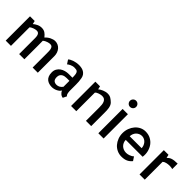

<svg xmlns="http://www.w3.org/2000/svg" viewBox="196 -1934 3077 3077"><g transform="rotate(45 1734.5 -396.0)"><path d="M811.5 -18.6V0H694.3V-299.8Q694.3 -333 693.8 -362.8Q693.4 -392.6 687.5 -416Q681.6 -439.5 668.5 -452.6Q655.3 -465.8 627.9 -465.8Q623 -465.8 610.8 -464.4Q598.6 -462.9 582 -458.5Q565.4 -454.1 545.4 -444.3Q525.4 -434.6 505.9 -418.9Q505.9 -380.9 506.3 -358.4Q506.8 -335.9 506.8 -309.6V0H388.7V-299.8Q388.7 -333 388.7 -362.8Q388.7 -392.6 382.8 -416Q377 -439.5 363.3 -452.6Q349.6 -465.8 323.2 -465.8Q314.5 -465.8 298.8 -463.4Q283.2 -460.9 266.1 -455.1Q249 -449.2 231.9 -440.4Q214.8 -431.6 203.1 -419.9V0H84V-550.8H190.4L203.1 -494.1Q227.5 -516.6 266.1 -535.6Q304.7 -554.7 346.7 -554.7Q393.6 -554.7 424.8 -534.2Q456.1 -513.7 487.3 -473.6Q503.9 -492.2 524.4 -507.8Q544.9 -523.4 566.9 -534.2Q588.9 -544.9 610.4 -550.8Q631.8 -556.6 651.4 -556.6Q684.6 -556.6 713.9 -543.5Q743.2 -530.3 765.1 -505.9Q787.1 -481.4 799.3 -447.8Q811.5 -414.1 811.5 -375V-309.6Z M1378.9 -170.9V-163.1Q1378.9 -155.3 1379.9 -140.1Q1380.9 -125 1383.8 -109.4Q1386.7 -93.8 1393.1 -81.1Q1399.4 -68.4 1410.2 -64.5L1378.9 1Q1366.2 1 1352.1 -4.9Q1337.9 -10.7 1324.7 -21.5Q1311.5 -32.2 1302.2 -45.4Q1293 -58.6 1288.1 -74.2Q1281.2 -57.6 1264.2 -43.5Q1247.1 -29.3 1225.6 -18.1Q1204.1 -6.8 1179.2 -1Q1154.3 4.9 1132.8 4.9Q1099.6 4.9 1068.8 -3.9Q1038.1 -12.7 1014.6 -32.2Q991.2 -51.8 978 -84Q964.8 -116.2 964.8 -163.1Q964.8 -208 983.9 -240.7Q1002.9 -273.4 1032.7 -294.4Q1062.5 -315.4 1100.6 -325.7Q1138.7 -335.9 1177.7 -335.9H1260.7Q1260.7 -383.8 1255.9 -412.1Q1251 -440.4 1239.3 -453.6Q1227.5 -466.8 1210.4 -470.2Q1193.4 -473.6 1169.9 -473.6Q1148.4 -473.6 1129.4 -468.3Q1110.4 -462.9 1094.2 -455.6Q1078.1 -448.2 1065.9 -439.5Q1053.7 -430.7 1047.9 -425.8L1003.9 -493.2Q1013.7 -503.9 1033.2 -515.1Q1052.7 -526.4 1078.1 -535.2Q1103.5 -543.9 1133.3 -549.3Q1163.1 -554.7 1195.3 -554.7Q1224.6 -554.7 1252.4 -548.8Q1280.3 -543 1303.2 -529.3Q1326.2 -515.6 1343.3 -492.7Q1360.4 -469.7 1367.2 -435.5Q1374 -401.4 1376.5 -366.7Q1378.9 -332 1378.9 -297.9ZM1261.7 -266.6H1199.2Q1179.7 -266.6 1158.2 -262.7Q1136.7 -258.8 1118.2 -248Q1099.6 -237.3 1087.4 -217.3Q1075.2 -197.3 1075.2 -166Q1075.2 -117.2 1097.2 -95.7Q1119.1 -74.2 1161.1 -74.2Q1190.4 -74.2 1217.3 -89.8Q1244.1 -105.5 1261.7 -131.8Z M2021.5 0H1902.3V-299.8Q1902.3 -333 1899.4 -363.3Q1896.5 -393.6 1885.7 -417Q1875 -440.4 1856.4 -453.6Q1837.9 -466.8 1804.7 -466.8Q1793.9 -466.8 1776.9 -463.9Q1759.8 -460.9 1741.7 -455.1Q1723.6 -449.2 1707.5 -440.4Q1691.4 -431.6 1683.6 -419.9V-414.1V-412.1V-195.3V-193.4V0H1565.4V-550.8H1670.9L1683.6 -495.1Q1695.3 -505.9 1713.4 -517.1Q1731.4 -528.3 1752.9 -537.1Q1774.4 -545.9 1796.9 -551.3Q1819.3 -556.6 1840.8 -556.6Q1884.8 -556.6 1915 -538.1Q1945.3 -519.5 1975.6 -490.2Q1992.2 -473.6 2001.5 -451.7Q2010.7 -429.7 2015.1 -405.8Q2019.5 -381.8 2020.5 -357.4Q2021.5 -333 2021.5 -309.6V-19.5Z M2302.7 0H2183.6V-550.8H2302.7ZM2313.5 -726.6Q2313.5 -697.3 2293 -677.2Q2272.5 -657.2 2243.2 -657.2Q2213.9 -657.2 2193.8 -677.7Q2173.8 -698.2 2173.8 -726.6Q2173.8 -755.9 2194.3 -776.4Q2214.8 -796.9 2243.2 -796.9Q2272.5 -796.9 2293 -776.4Q2313.5 -755.9 2313.5 -726.6Z M2699.2 -556.6Q2765.6 -556.6 2816.4 -529.8Q2867.2 -502.9 2899.9 -458.5Q2932.6 -414.1 2946.8 -356Q2960.9 -297.9 2952.1 -235.4H2569.3Q2569.3 -204.1 2581.1 -177.7Q2592.8 -151.4 2612.8 -132.3Q2632.8 -113.3 2660.6 -102.5Q2688.5 -91.8 2720.7 -91.8Q2731.4 -91.8 2747.6 -94.2Q2763.7 -96.7 2781.7 -103Q2799.8 -109.4 2817.9 -119.1Q2835.9 -128.9 2849.6 -142.6L2892.6 -77.1Q2860.4 -37.1 2817.4 -16.6Q2774.4 3.9 2708 3.9Q2654.3 3.9 2607.4 -18.1Q2560.5 -40 2527.3 -78.1Q2494.1 -116.2 2474.6 -167Q2455.1 -217.8 2455.1 -276.4Q2455.1 -334 2474.6 -385.3Q2494.1 -436.5 2526.9 -474.6Q2559.6 -512.7 2604.5 -534.7Q2649.4 -556.6 2699.2 -556.6ZM2842.8 -321.3Q2842.8 -347.7 2833 -373Q2823.2 -398.4 2806.2 -418.9Q2789.1 -439.5 2764.6 -451.7Q2740.2 -463.9 2711.9 -464.8Q2681.6 -464.8 2656.2 -453.1Q2630.9 -441.4 2612.3 -421.9Q2593.8 -402.3 2583.5 -375.5Q2573.2 -348.6 2573.2 -321.3Z M3426.8 -431.6Q3399.4 -439.5 3360.4 -440.4Q3325.2 -440.4 3290.5 -432.1Q3255.9 -423.8 3235.4 -404.3V-195.3V-193.4V0H3117.2V-550.8H3222.7L3235.4 -494.1Q3250 -508.8 3266.1 -520.5Q3282.2 -532.2 3303.7 -539.6Q3325.2 -546.9 3354.5 -550.8Q3383.8 -554.7 3426.8 -554.7Z"/></g></svg>

Font: Allerta
Style: Regular
Weight: 400
Designer: Matt McInerney
Foundry: Matt McInerney
Version: Version 1.0